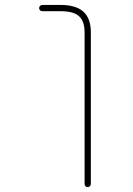

<svg xmlns="http://www.w3.org/2000/svg" viewBox="-20 -565 540 779"><path d="M323.2 181.6V-433.6Q323.2 -479.5 299.8 -500Q277.3 -519.5 226.6 -519.5H151.4Q146.5 -519.5 142.6 -523.4Q138.7 -527.3 138.7 -532.2Q138.7 -537.1 142.6 -541Q146.5 -544.9 151.4 -544.9H226.6Q288.1 -544.9 318.4 -517.6Q348.6 -490.2 348.6 -433.6V181.6Q348.6 186.5 344.7 190.4Q340.8 194.3 335.4 194.3Q330.1 194.3 326.7 190.4Q323.2 186.5 323.2 181.6Z"/></svg>

Font: Rounded-X Mgen+ 1m thin
Style: Regular
Weight: 100
Designer: [Source Han Sans]
Ryoko NISHIZUKA  (kana & ideographs); Paul D. Hunt (Latin, Greek & Cyrillic); Wenlong ZHANG  (bopomofo
Version: Version 1.059.20150602